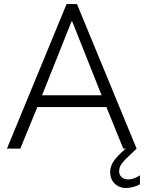

<svg xmlns="http://www.w3.org/2000/svg" viewBox="-20 -740 717 956"><path d="M311.5 -719.7H363.3L660.2 0L632.8 26.4Q602.5 53.7 587.9 72.5Q573.2 91.3 573.2 112.3Q573.2 131.3 585.9 142.3Q598.6 153.3 618.2 153.3Q633.8 153.3 649.7 147.2Q665.5 141.1 676.8 132.8V176.8Q665.5 185.1 645.8 190.4Q626 195.8 607.4 196.3Q572.8 195.8 550.8 173.8Q528.8 151.9 528.3 117.2Q528.8 85.4 548.6 58.8Q568.4 32.2 606 0H593.8L509.8 -207H166L81.1 0H14.6ZM485.8 -265.6 339.8 -632.8H335.9L189.5 -265.6Z"/></svg>

Font: Reddit Sans Fudge Light
Style: Regular
Weight: 300
Designer: Stephen Hutchings
Foundry: Reddit
Version: Version 1.013